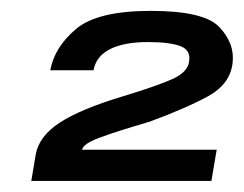

<svg xmlns="http://www.w3.org/2000/svg" viewBox="-20 -701 440 346"><path d="M36.4 -375H361L370.5 -431.2H127.9Q129.8 -441.7 158.4 -452.5Q186.9 -463.3 250.1 -481.9Q314.5 -505.5 355 -527.6Q395.4 -549.8 399.2 -588.4Q403.1 -622.3 375.7 -651.8Q348.4 -681.4 251.7 -681.4Q155.6 -681.4 116.9 -648.7Q78.2 -616 70.6 -574.4H148.5Q153.2 -599.9 178.5 -612.6Q203.9 -625.2 246.5 -625.2Q285.6 -625.2 305.1 -617.9Q324.6 -610.6 320.6 -589.2Q317.9 -571.3 292.1 -559.2Q266.3 -547.1 199.4 -526.8Q125.6 -504.5 88 -480.2Q50.4 -455.8 44.4 -422.7Z"/></svg>

Font: Anybody Thin
Style: Italic
Weight: 100
Italic angle: -10°
Designer: Tyler Finck
Foundry: Etcetera Type Company
Version: Version 1.114;gftools[0.9.25]